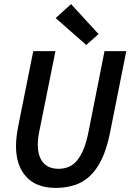

<svg xmlns="http://www.w3.org/2000/svg" viewBox="-20 -903 640 935"><path d="M252 12Q156 12 107 -43Q58 -98 58 -190Q58 -216 61 -239.5Q64 -263 69 -290L142 -654H250L175 -281Q170 -259 167 -239Q164 -219 164 -200Q164 -143 189.5 -112Q215 -81 266 -81Q291 -81 313.5 -90Q336 -99 354 -120Q372 -141 386.5 -175.5Q401 -210 411 -261L489 -654H595L515 -253Q500 -179 475.5 -128Q451 -77 418 -46Q385 -15 343 -1.5Q301 12 252 12ZM400 -684 251 -815 326 -883 460 -737Z"/></svg>

Font: Source Code Pro Semibold
Style: Italic
Weight: 600
Italic angle: -11°
Monospace: yes
Designer: Paul D. Hunt, Teo Tuominen
Foundry: Adobe Systems Incorporated
Version: Version 1.050;PS 1.000;hotconv 16.6.51;makeotf.lib2.5.65220